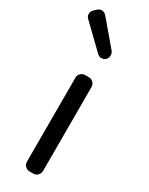

<svg xmlns="http://www.w3.org/2000/svg" viewBox="-230 -897 726 937"><g transform="rotate(30 133.5 -428.5)"><path d="M127 0Q113.3 0 103 -10.3Q92.8 -20.5 92.8 -35.2V-508.8Q92.8 -522.5 103 -532.7Q113.3 -543 127 -543H148.4Q163.1 -543 173.3 -532.7Q183.6 -522.5 183.6 -508.8V-35.2Q183.6 -20.5 173.3 -10.3Q163.1 0 148.4 0ZM177.7 -663.1Q168 -654.3 154.3 -654.3Q140.6 -654.3 131.8 -663.1L3.9 -787.1Q-6.8 -796.9 -6.8 -811Q-6.8 -825.2 3.9 -835L17.6 -847.7Q27.3 -857.4 40 -857.4Q41 -857.4 42 -857.4Q55.7 -856.4 65.4 -845.7L179.7 -710.9Q187.5 -701.2 187.5 -688.5Q187.5 -673.8 177.7 -663.1Z"/></g></svg>

Font: Gen Jyuu GothicL Regular
Style: Regular
Weight: 400
Designer: [Source Han Sans]
Ryoko NISHIZUKA  (kana & ideographs); Paul D. Hunt (Latin, Greek & Cyrillic); Wenlong ZHANG  (bopomofo
Version: Version 1.002.20150607